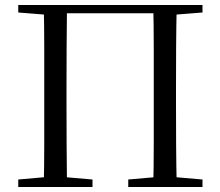

<svg xmlns="http://www.w3.org/2000/svg" viewBox="-20 -748 882 768"><path d="M155 0Q157 -84 157 -168Q157 -252 157 -337V-391Q157 -476 157 -560.5Q157 -645 155 -728H248Q247 -645 246.5 -560.5Q246 -476 246 -391V-337Q246 -251 246.5 -167.5Q247 -84 248 0ZM593 0Q595 -84 595 -167.5Q595 -251 595 -337V-391Q595 -476 595 -560.5Q595 -645 593 -728H687Q685 -645 684.5 -560.5Q684 -476 684 -391V-337Q684 -252 684.5 -168Q685 -84 687 0ZM53 0V-30L190 -42H210L350 -30V0ZM493 0V-30L631 -42H651L790 -30V0ZM53 -698V-728H202V-687H191ZM640 -687V-728H790V-698L651 -687ZM202 -695V-728H640V-695Z"/></svg>

Font: Noto Serif TC
Style: Regular
Weight: 400
Designer: Ryoko NISHIZUKA  (kana & ideographs); Frank Grießhammer (Latin, Greek & Cyrillic); Wenlong ZHANG  (bopomofo); Sandoll Co
Foundry: Adobe
Version: Version 2.003-H1;hotconv 1.1.1;makeotfexe 2.6.0